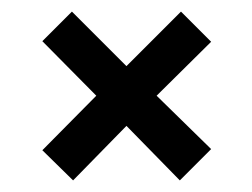

<svg xmlns="http://www.w3.org/2000/svg" viewBox="-20 -419 434 331"><path d="M106 -108 53 -160 146 -254 53 -348 104 -399 198 -305 292 -399 344 -347 250 -254 344 -162 290 -108 198 -202Z"/></svg>

Font: Saira UltraCondensed SemiBold
Style: Regular
Weight: 600
Width: 1
Designer: Hector Gatti with collaboration of the Omnibus-Type team
Foundry: Omnibus-Type
Version: Version 1.101